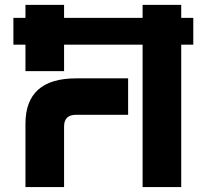

<svg xmlns="http://www.w3.org/2000/svg" viewBox="-20 -757 836 777"><path d="M713.4 0H557.1V-576.2H239.3V-469.2H83V-576.2H34.2V-684.6H83V-737.3H239.3V-684.6H557.1V-737.3H713.4V-684.6H762.2V-576.2H713.4ZM83 0V-255.9Q83 -439.9 288.1 -439.9H498.5V-292.5H288.1Q239.3 -292.5 239.3 -245.1V0Z"/></svg>

Font: Newest Shape
Style: Bold
Weight: 700
Designer: Wojciech Kalinowski "wmk69" (wmk69@o2.pl)
Foundry: Wojciech Kalinowski "wmk69" (wmk69@o2.pl)
Version: Version 1.0.0; 2022-02-24